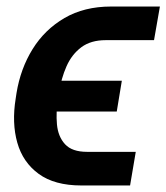

<svg xmlns="http://www.w3.org/2000/svg" viewBox="-20 -566 512 591"><path d="M248 -98.6H397.9L380.4 4.9H230.5Q147.9 4.9 99.1 -30.8Q50.3 -66.4 33.2 -127Q16.1 -187.5 28.3 -262.7L30.8 -279.3Q43 -354.5 80.3 -414.8Q117.7 -475.1 178.5 -510.5Q239.3 -545.9 321.8 -545.9H472.2L454.1 -442.4H305.2Q259.8 -442.4 230.5 -420.7Q201.2 -398.9 184.8 -362.1Q168.5 -325.2 161.1 -279.3L158.7 -262.7Q151.9 -221.2 155.3 -183.3Q158.7 -145.5 180.2 -122.1Q201.7 -98.6 248 -98.6ZM355 -317.4 339.4 -222.7H89.4L105 -317.4Z"/></svg>

Font: Inter 24pt SemiBold
Style: Italic
Weight: 600
Italic angle: -9.3988°
Designer: Rasmus Andersson
Foundry: rsms
Version: Version 4.001;git-66647c0bb